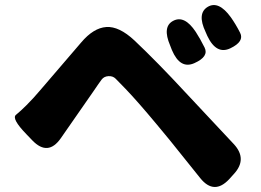

<svg xmlns="http://www.w3.org/2000/svg" viewBox="-20 -769 1040 764"><path d="M892 -56Q832 8 777 -60L655 -212Q629 -244 602 -276Q527 -366 480 -415Q451 -445 440 -456Q429 -467 411.5 -466Q394 -465 384.5 -452.5Q375 -440 352 -406L222 -219Q171 -146 109 -210L85 -235Q25 -297 43.5 -312Q62 -327 86 -351Q114 -379 140 -410L303 -600Q352 -658 403 -661.5Q454 -665 515 -608Q606 -522 718 -401L910 -196Q966 -136 910 -76ZM754 -518Q697 -492 664 -570L657 -588Q625 -663 669 -686Q714 -710 759 -642Q776 -616 794 -580Q812 -544 754 -518ZM897 -577Q841 -550 805 -626L798 -642Q763 -716 807 -742Q850 -767 898 -701Q918 -673 935.5 -638.5Q953 -604 897 -577Z"/></svg>

Font: Resource Han Rounded KR Heavy
Style: Regular
Weight: 900
Designer: Cyano Hao (round all glyphs); Ryoko NISHIZUKA 西塚涼子 (kana, bopomofo & ideographs); Paul D. Hunt (Latin, Greek & Cyrillic)
Foundry: Cyano Hao
Version: 0.990